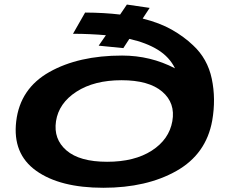

<svg xmlns="http://www.w3.org/2000/svg" viewBox="-20 -840 1060 864"><path d="M445 5Q250 5 142.8 -71.5Q35.5 -148 53 -294.5Q70.5 -441.5 202 -515.8Q333.5 -590 529.5 -590Q657 -590 767.5 -532.5Q742.5 -583.5 690.5 -615.8Q638.5 -648 562 -665L535 -623.5L424 -634.5L456.5 -681.5Q422.5 -684.5 385.5 -686.2Q348.5 -688 308.5 -688L363 -783.5Q449.5 -783 520.5 -774.5L551 -819.5L653.5 -804.5L622 -756.5Q699.5 -737 753.5 -706.2Q807.5 -675.5 848.5 -636.5Q914 -576 933 -485.5Q952 -395 935 -297.5Q908 -146.5 774 -70.8Q640 5 445 5ZM462 -112Q585 -112 663 -162.2Q741 -212.5 755.5 -294.5Q770 -376.5 709.8 -427.8Q649.5 -479 526.8 -479Q404 -479 324.2 -427.5Q244.5 -376 232 -294.5Q220 -214 279.2 -163Q338.5 -112 462 -112Z"/></svg>

Font: Anybody UltraExpanded SemiBold
Style: Italic
Weight: 600
Width: 9
Italic angle: -10°
Designer: Tyler Finck
Foundry: Etcetera Type Company
Version: Version 1.010; ttfautohint (v1.8.3) -l 8 -r 50 -G 200 -x 14 